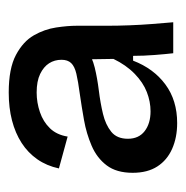

<svg xmlns="http://www.w3.org/2000/svg" viewBox="-13 -697 426 440"><g transform="rotate(-90 200.0 -477.0)"><path d="M138 -284Q105 -284 79 -295.5Q53 -307 38.5 -329.5Q24 -352 24 -386Q24 -423 41 -445.5Q58 -468 86 -480Q114 -492 145 -497.5Q176 -503 204 -507Q234 -511 251 -515Q268 -519 275.5 -527Q283 -535 283 -549Q283 -565 275 -577.5Q267 -590 250.5 -598Q234 -606 208 -606Q185 -606 163 -598.5Q141 -591 126 -575.5Q111 -560 107 -535L34 -555Q40 -583 55 -604.5Q70 -626 92.5 -640.5Q115 -655 144 -662.5Q173 -670 208 -670Q263 -670 294 -653.5Q325 -637 339 -612.5Q353 -588 357 -561.5Q361 -535 361 -514V-443Q361 -420 362 -393.5Q363 -367 365 -341.5Q367 -316 369 -293H298Q296 -310 294 -335.5Q292 -361 292 -385H281Q263 -338 226.5 -311Q190 -284 138 -284ZM165 -345Q187 -345 209 -353.5Q231 -362 251 -381.5Q271 -401 285 -430L284 -493L304 -491Q290 -479 265.5 -473Q241 -467 212.5 -463.5Q184 -460 159 -454Q134 -448 118 -435Q102 -422 102 -397Q102 -372 119.5 -358.5Q137 -345 165 -345Z"/></g></svg>

Font: Bricolage Grotesque 20pt
Style: Regular
Weight: 400
Version: Version 1.001;gftools[0.9.33.dev8+g029e19f]